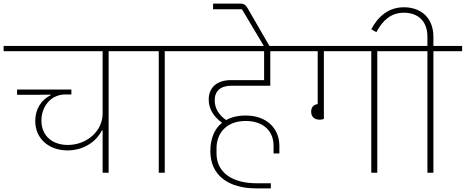

<svg xmlns="http://www.w3.org/2000/svg" viewBox="-40 -951 2564 1057"><path d="M525 0H558V-669H716V-698H-20V-669H525V-327C525 -227 436 -153 333 -153C253 -153 188 -199 188 -288C188 -364 240 -431 319 -431H353V-458H54V-429H158L239 -430V-427C189 -403 154 -352 154 -285C154 -187 230 -123 331 -123C430 -123 495 -180 521 -233H525Z M834 0H867V-669H1025V-698H676V-669H834Z M1370 86H1451V58H1374C1227 58 1152 -10 1152 -106V-135C1152 -212 1201 -285 1313 -285C1408 -285 1466 -231 1466 -149V-106H1498V-148C1498 -244 1428 -315 1313 -315C1269 -315 1233 -306 1205 -290C1162 -320 1142 -357 1142 -399C1142 -449 1173 -479 1234 -479H1448V-669H1591V-698H985V-669H1414V-510H1232C1153 -510 1109 -468 1109 -403C1109 -351 1136 -310 1181 -276V-274C1138 -239 1118 -184 1118 -119C1118 15 1218 86 1370 86Z M1420 -685H1445V-695L1323 -906C1314 -922 1304 -931 1285 -931H1133V-900H1292L1388 -739Z M1720 -292C1728 -292 1738 -294 1743 -296V-669H2004V0H2037V-669H2195V-698H1541V-669H1709V-378C1686 -375 1673 -360 1673 -336C1673 -310 1689 -292 1720 -292Z M2313 0H2346V-669H2504V-698H2346V-748C2346 -851 2280 -911 2183 -911C2099 -911 2041 -860 2004 -790L2032 -774C2066 -838 2112 -881 2183 -881C2259 -881 2313 -837 2313 -749V-698H2155V-669H2313Z"/></svg>

Font: IBM Plex Devanagari ExtraLight
Style: Regular
Weight: 200
Designer: Mike Abbink, Paul van der Laan, Pieter van Rosmalen, Erin McLaughlin
Foundry: Bold Monday
Version: Version 1.0